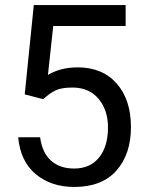

<svg xmlns="http://www.w3.org/2000/svg" viewBox="-20 -731 590 761"><path d="M478 -711V-628H191L170 -434Q220 -464 288 -464Q386 -464 442.5 -400Q499 -336 499 -227Q499 -120 441.5 -55Q384 10 274 10Q183 10 122 -40.5Q61 -91 52 -187H139Q147 -126 182 -94.5Q217 -63 274 -63Q337 -63 372.5 -106.5Q408 -150 408 -226Q408 -295 370.5 -339.5Q333 -384 267 -384Q225 -384 202 -373.5Q179 -363 151 -338L78 -357L114 -711Z"/></svg>

Font: Freesentation 5 Medium
Style: Regular
Weight: 500
Designer: glyphs from Roboto by Christian Robertson / Hangul glyphs from Noto Sans CJK(Source Han Sans) by Jang Soo-young and Kang
Foundry: PT&
Version: Version 2.001